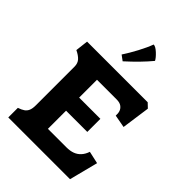

<svg xmlns="http://www.w3.org/2000/svg" viewBox="-297 -1188 1317 1317"><g transform="rotate(45 361.5 -529.5)"><path d="M493.5 -313H287.5V-137H466Q502.5 -137 528.5 -146.8Q554.5 -156.5 573.2 -177Q592 -197.5 602.5 -229L692.5 -209L639 0H40V-93Q67 -102 83 -113Q99 -124 107 -142.5Q115 -161 115 -192.5V-568Q115 -600 96.8 -620.2Q78.5 -640.5 43.5 -657L54.5 -750H642.5L674.5 -719.5L645.5 -513L552.5 -530Q554 -553 548 -570.8Q542 -588.5 525.2 -600.8Q508.5 -613 478.5 -613H287.5V-440H493.5ZM322.5 -827 284.5 -855Q315.5 -902 345.5 -958.5Q375.5 -1015 391.5 -1059Q410.5 -1059 439 -1032.5Q467.5 -1006 477.5 -986Q416.5 -912 322.5 -827Z"/></g></svg>

Font: TMT Limkin
Style: Regular
Weight: 400
Designer: Gabriel Drozdov
Version: Version 1.000;Glyphs 3.1.2 (3151)